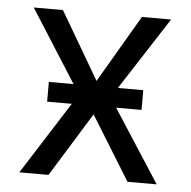

<svg xmlns="http://www.w3.org/2000/svg" viewBox="-44 -589 629 633"><g transform="rotate(5 270.0 -272.5)"><path d="M426.1 -240.1H342L497.2 0H400.6L269.9 -211.6L139.2 0H42.6L195.3 -240.1H113.6V-305.4H195.3L42.6 -545.5H139.2L269.9 -322.4L400.6 -545.5H497.2L342 -305.4H426.1Z"/></g></svg>

Font: Linik Sans
Style: Regular
Weight: 400
Designer: Rasmus Andersson (font), Marc Monis (original base), Kil Hyung-jin (Pretendard portions), Cristiano Sobral (main changes
Foundry: rsms
Version: Version 3.018;May 31, 2022;FontCreator 14.0.0.2814 64-bit; t